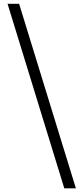

<svg xmlns="http://www.w3.org/2000/svg" viewBox="-20 -813 440 1011"><path d="M379.6 178.6 80.7 -792.9H19.8L318.5 178.6Z"/></svg>

Font: Source Han Serif TW VF
Style: Regular
Weight: 250
Designer: Ryoko NISHIZUKA 西塚涼子 (kana & ideographs); Frank Grießhammer (Latin, Greek & Cyrillic); Wenlong ZHANG 张文龙 (bopomofo); San
Foundry: Adobe
Version: Version 2.002;hotconv 1.1.0;makeotfexe 2.6.0